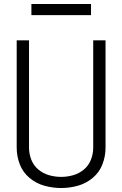

<svg xmlns="http://www.w3.org/2000/svg" viewBox="-20 -938 615 966"><path d="M138 -862V-918H438V-862ZM288 8Q245 8 203.5 -3.5Q162 -15 128.5 -43Q95 -71 79.5 -111.5Q64 -152 64 -195V-735H126V-195Q126 -164 137.5 -134.5Q149 -105 173 -85Q197 -65 227 -56.5Q257 -48 288 -48Q318 -48 348 -56.5Q378 -65 402 -85Q426 -105 437.5 -134.5Q449 -164 449 -195V-735H511V-195Q511 -152 495.5 -111.5Q480 -71 446.5 -43Q413 -15 371.5 -3.5Q330 8 288 8Z"/></svg>

Font: Jozsika Light
Style: Regular
Weight: 300
Monospace: yes
Designer: Belleve Invis
Foundry: Belleve Invis
Version: 2.1.0